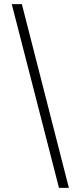

<svg xmlns="http://www.w3.org/2000/svg" viewBox="-20 -760 364 931"><path d="M314 151H266L37 -740H86Z"/></svg>

Font: IBM Plex Sans Condensed Light
Style: Regular
Weight: 300
Width: 3
Designer: Mike Abbink, Paul van der Laan, Pieter van Rosmalen
Foundry: Bold Monday
Version: Version 3.201